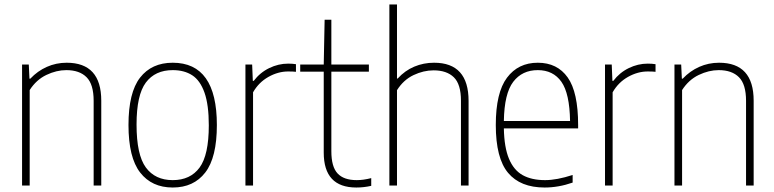

<svg xmlns="http://www.w3.org/2000/svg" viewBox="-20 -828 3456 857"><path d="M78.5 -540H108.5L111.5 -477H115.5Q147.5 -511 189 -529.5Q230.5 -548 277.5 -548Q432 -548 432 -378.5V0H398V-378Q398 -451.5 366.5 -483.2Q335 -515 276 -515Q232 -515 187 -493.5Q142 -472 112.5 -426V0H78.5Z M553.5 -270Q553.5 -415 605.2 -481.5Q657 -548 751 -548Q948 -548 948 -270Q948 -125 896.2 -58Q844.5 9 751 9Q657.5 9 605.5 -58Q553.5 -125 553.5 -270ZM912 -268.5Q912 -360 892.8 -414.5Q873.5 -469 838 -492Q802.5 -515 751 -515Q672.5 -515 631 -459.5Q589.5 -404 589.5 -272Q589.5 -137 631 -80.5Q672.5 -24 751 -24Q829.5 -24 870.8 -80Q912 -136 912 -268.5Z M1075.5 -540H1105.5L1108.5 -467H1112.5Q1140.5 -504 1181.5 -524Q1222.5 -544 1266.5 -544Q1285 -544 1301 -541.5V-507.5Q1289 -509 1266 -509Q1221.5 -509 1178.2 -484.8Q1135 -460.5 1109.5 -416V0H1075.5Z M1637 -33V1.5Q1604 9 1570.5 9Q1425 9 1425 -147V-508H1320V-540H1425L1429 -740H1459V-540H1626.5V-508H1459V-153Q1459 -83.5 1486.8 -53.8Q1514.5 -24 1572.5 -24Q1602 -24 1637 -33Z M1718 -808H1752V-477.5H1755Q1787.5 -513 1829 -530.5Q1870.5 -548 1917.5 -548Q2071.5 -548 2071.5 -377.5V0H2037.5V-378.5Q2037.5 -452 2005.8 -483Q1974 -514 1915.5 -514Q1870.5 -514 1825.8 -492.8Q1781 -471.5 1752 -425.5V0H1718Z M2560.5 -255H2229Q2230.5 -170.5 2251.8 -119.5Q2273 -68.5 2313 -46.2Q2353 -24 2413 -24Q2465 -24 2536 -47V-13Q2473 9 2411 9Q2302.5 9 2247.8 -56.5Q2193 -122 2193 -270Q2193 -414.5 2243 -481.2Q2293 -548 2380.5 -548Q2467.5 -548 2514 -482.2Q2560.5 -416.5 2560.5 -270ZM2229 -288H2524.5Q2522.5 -411 2485.8 -463Q2449 -515 2380.5 -515Q2310.5 -515 2270.8 -462.8Q2231 -410.5 2229 -288Z M2680.5 -540H2710.5L2713.5 -467H2717.5Q2745.5 -504 2786.5 -524Q2827.5 -544 2871.5 -544Q2890 -544 2906 -541.5V-507.5Q2894 -509 2871 -509Q2826.5 -509 2783.2 -484.8Q2740 -460.5 2714.5 -416V0H2680.5Z M2990.5 -540H3020.5L3023.5 -477H3027.5Q3059.5 -511 3101 -529.5Q3142.5 -548 3189.5 -548Q3344 -548 3344 -378.5V0H3310V-378Q3310 -451.5 3278.5 -483.2Q3247 -515 3188 -515Q3144 -515 3099 -493.5Q3054 -472 3024.5 -426V0H2990.5Z"/></svg>

Font: Encode Sans Semi Condensed Thin
Style: Regular
Weight: 250
Width: 4
Designer: Multiple Designers
Foundry: Impallari Type
Version: Version 2.000